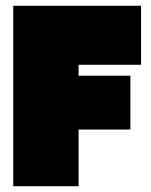

<svg xmlns="http://www.w3.org/2000/svg" viewBox="-20 -647 525 667"><path d="M253 -197V0H26V-627H470V-422H253V-384H433V-197Z"/></svg>

Font: Blinker Black
Style: Regular
Weight: 900
Designer: Juergen Huber
Foundry: supertype
Version: Version 1.017;hotconv 1.0.117;makeotfexe 2.5.65602